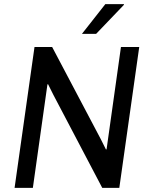

<svg xmlns="http://www.w3.org/2000/svg" viewBox="-20 -915 734 935"><path d="M471 -237 496 -187 499 -188 569 -686H658L561 0H478L240 -453L214 -505L211 -504L140 0H51L148 -686H234ZM583 -895 584 -892 448 -750H379L493 -895Z"/></svg>

Font: Chivo
Style: Italic
Weight: 400
Italic angle: -8.05°
Designer: Hector Gatti
Foundry: Omnibus-Type
Version: Version 1.007